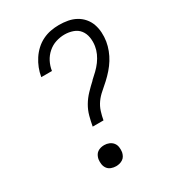

<svg xmlns="http://www.w3.org/2000/svg" viewBox="-182 -845 863 955"><g transform="rotate(-30 250.0 -367.5)"><path d="M199 -221Q204 -249 211.5 -277Q219 -305 234 -330.5Q249 -356 270 -378Q291 -400 313 -420V-421Q330 -436 346 -451.5Q362 -467 375 -484.5Q388 -502 397 -522Q406 -542 409 -562Q413 -587 409 -611.5Q405 -636 391 -654Q377 -672 354 -680Q331 -688 306 -688Q281 -688 256 -680Q231 -672 210.5 -654Q190 -636 178 -612.5Q166 -589 162 -563Q162 -563 162 -562.5Q162 -562 162 -562H101Q101 -563 101 -563.5Q101 -564 101 -564Q105 -588 114 -611Q123 -634 137 -655.5Q151 -677 170 -694.5Q189 -712 211.5 -723Q234 -734 258 -738.5Q282 -743 306 -743Q332 -743 356.5 -738.5Q381 -734 402 -722.5Q423 -711 438.5 -693Q454 -675 462 -652.5Q470 -630 471.5 -604.5Q473 -579 469 -554Q465 -530 456 -506.5Q447 -483 434 -462Q421 -441 404 -421.5Q387 -402 368 -384.5Q349 -367 329 -350Q309 -333 294.5 -312.5Q280 -292 272.5 -268Q265 -244 261 -221ZM202 8Q188 8 174.5 3Q161 -2 153 -13Q145 -24 143 -38Q141 -52 143 -67Q145 -77 150 -86.5Q155 -96 163.5 -102Q172 -108 182 -110.5Q192 -113 202 -113Q217 -113 230 -107.5Q243 -102 251.5 -91.5Q260 -81 262 -66.5Q264 -52 262 -38Q260 -28 255 -18.5Q250 -9 241 -3Q232 3 222 5.5Q212 8 202 8Z"/></g></svg>

Font: Iosevka Curly Light Oblique
Style: Regular
Weight: 300
Italic angle: -9°
Monospace: yes
Designer: Belleve Invis
Foundry: Belleve Invis
Version: Version 11.1.0; ttfautohint (v1.8.3)